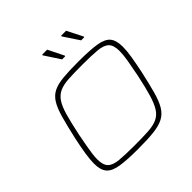

<svg xmlns="http://www.w3.org/2000/svg" viewBox="-226 -1096 1298 1298"><g transform="rotate(-45 423.0 -447.0)"><path d="M374 8Q267 8 205 -1.5Q143 -11 116.5 -41Q90 -71 90 -132Q90 -170 98 -222.5Q106 -275 121 -344Q143 -442 161 -506.5Q179 -571 202 -609.5Q225 -648 261.5 -666.5Q298 -685 356.5 -690.5Q415 -696 503 -696Q614 -696 675.5 -686Q737 -676 762 -646Q787 -616 787 -554Q787 -515 778.5 -463.5Q770 -412 756 -344Q735 -249 717.5 -185.5Q700 -122 677 -83Q654 -44 617 -24.5Q580 -5 521.5 1.5Q463 8 374 8ZM371 -26Q448 -26 500 -29Q552 -32 586 -47Q620 -62 642 -95.5Q664 -129 682 -189Q700 -249 720 -344Q734 -414 742.5 -464Q751 -514 751 -550Q751 -605 727 -628.5Q703 -652 649.5 -657Q596 -662 506 -662Q428 -662 376 -659Q324 -656 290 -641Q256 -626 233.5 -592.5Q211 -559 194 -499Q177 -439 157 -344Q148 -297 141 -259Q134 -221 130 -191Q126 -161 126 -137Q126 -83 150 -59.5Q174 -36 227.5 -31Q281 -26 371 -26ZM465 -784H436L362 -897L364 -902H411L467 -789ZM647 -784H618L543 -897L545 -902H592L649 -789Z"/></g></svg>

Font: Saira Expanded Thin
Style: Italic
Weight: 250
Width: 7
Italic angle: -12°
Designer: Hector Gatti with collaboration of the Omnibus-Type team
Foundry: Omnibus-Type
Version: Version 1.101